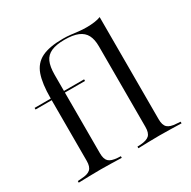

<svg xmlns="http://www.w3.org/2000/svg" viewBox="-144 -773 910 913"><g transform="rotate(-30 311.5 -316.0)"><path d="M31.5 -404V-412.9H303.2V-404ZM156.5 -2.4Q125 -2.4 96.4 -1.6Q67.7 -0.8 35.5 0V-8.9L56.5 -10.5Q91.1 -12.1 105.6 -25.4Q120.2 -38.7 120.2 -71V-206.5H192.7V-71Q192.7 -38.7 206.5 -25.4Q220.2 -12.1 254.8 -9.7L271.8 -8.9V0Q241.1 -0.8 213.3 -1.6Q185.5 -2.4 156.5 -2.4ZM120.2 -206.5V-414.5Q120.2 -494.4 136.7 -541.5Q153.2 -588.7 195.2 -609.7Q237.1 -630.6 312.9 -630.6Q334.7 -630.6 354.4 -628.2Q374.2 -625.8 394.8 -623.4Q415.3 -621 438.7 -621Q461.3 -621 481.5 -623.8Q501.6 -626.6 515.3 -632.3V-206.5H442.7V-513.7Q442.7 -551.6 430.2 -575.4Q417.7 -599.2 389.9 -610.9Q362.1 -622.6 316.1 -622.6Q271 -622.6 243.5 -610.5Q216.1 -598.4 204.4 -572.2Q192.7 -546 192.7 -501.6V-206.5ZM479 -2.4Q449.2 -2.4 421.8 -1.6Q394.4 -0.8 362.9 0V-8.9L380.6 -9.7Q414.5 -12.1 428.6 -25.4Q442.7 -38.7 442.7 -71V-206.5H515.3V-71Q515.3 -38.7 529.8 -25.4Q544.4 -12.1 579 -10.5L600 -8.9V0Q567.7 -0.8 539.1 -1.6Q510.5 -2.4 479 -2.4Z"/></g></svg>

Font: Playfair 144pt SemiExpanded Light
Style: Regular
Weight: 300
Width: 6
Designer: Claus Eggers Sørensen
Foundry: Claus Eggers Sørensen
Version: Version 2.203